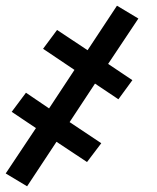

<svg xmlns="http://www.w3.org/2000/svg" viewBox="-32 -499 552 673"><path d="M63 154 -12 109 94 -50 9 -107 59 -174 140 -119 229 -254 119 -328 168 -394 275 -323 378 -479 453 -434 347 -275 432 -218 383 -151 301 -206 212 -71 323 3 273 69 166 -2Z"/></svg>

Font: Iosevka Slab Medium
Style: Italic
Weight: 500
Italic angle: -9°
Monospace: yes
Designer: Belleve Invis
Foundry: Belleve Invis
Version: Version 11.1.0; ttfautohint (v1.8.3)